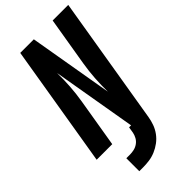

<svg xmlns="http://www.w3.org/2000/svg" viewBox="-290 -803 1089 1089"><g transform="rotate(-45 254.0 -259.0)"><path d="M156 217H126V113H156Q172 113 189 109Q206 105 220.5 94.5Q235 84 243.5 68.5Q252 53 255 37L261 0H277L190 -507Q191 -455 187.5 -401.5Q184 -348 175 -294L126 0H1L123 -735H232L319 -228Q318 -280 321.5 -333.5Q325 -387 334 -441L383 -735H508L380 37Q376 62 367 87Q358 112 342 134Q326 156 304 172.5Q282 189 257 199.5Q232 210 206.5 213.5Q181 217 156 217Z"/></g></svg>

Font: Iosevka SS04 Extrabold
Style: Italic
Weight: 800
Italic angle: -9°
Monospace: yes
Designer: Belleve Invis
Foundry: Belleve Invis
Version: Version 19.0.0; ttfautohint (v1.8.4)